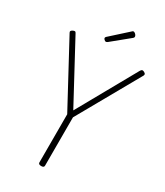

<svg xmlns="http://www.w3.org/2000/svg" viewBox="-321 -1485 1395 1623"><g transform="rotate(30 376.5 -674.0)"><path d="M370 14Q342 14 342 -5V-475L15 -1082Q10 -1091 13 -1097.5Q16 -1104 29 -1111Q42 -1117 49 -1115.5Q56 -1114 62 -1101L370 -529L689 -1099Q697 -1113 704.5 -1115Q712 -1117 724 -1111Q737 -1104 739.5 -1097.5Q742 -1091 738 -1082L397 -477V-5Q397 14 370 14ZM318 -1169Q310 -1169 301.5 -1177.5Q293 -1186 293 -1192Q293 -1196 294.5 -1199Q296 -1202 300 -1206L463 -1353Q467 -1357 470 -1359.5Q473 -1362 478 -1362Q485 -1362 492.5 -1356.5Q500 -1351 505 -1343.5Q510 -1336 510 -1329Q510 -1325 509 -1322Q508 -1319 503 -1314L333 -1175Q327 -1172 324.5 -1170.5Q322 -1169 318 -1169Z"/></g></svg>

Font: Playwrite FR Moderne ExtraLight
Style: Regular
Weight: 250
Version: Version 1.002